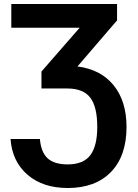

<svg xmlns="http://www.w3.org/2000/svg" viewBox="-20 -731 693 961"><path d="M367.7 -398.4Q484.9 -383.3 549.1 -303.7Q613.3 -224.1 613.3 -95.7Q613.3 49.3 535.6 129.6Q458 210 318.8 210Q194.8 210 117.9 143.8Q41 77.6 32.7 -35.2H179.7Q185.5 31.7 218.8 61.8Q252 91.8 318.8 91.8Q397.5 91.8 432.1 45.7Q466.8 -0.5 466.8 -95.7Q466.8 -195.8 432.1 -241.7Q397.5 -287.6 318.8 -288.1H187.5V-373L378.9 -592.3H36.6V-710.9H565.9V-628.9Z"/></svg>

Font: Roboto
Style: Bold
Weight: 700
Designer: Google
Version: Version 2.134; 2016; ttfautohint (v1.6)